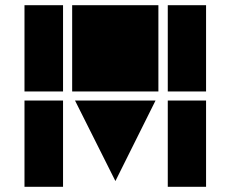

<svg xmlns="http://www.w3.org/2000/svg" viewBox="-20 -717 885 737"><path d="M423 -22 268 -331H577ZM222 0H74V-331H222ZM222 -366H74V-697H222ZM771 0H624V-331H771ZM771 -366H624V-697H771ZM588 -366H257V-697H588Z"/></svg>

Font: Geotalism
Style: Regular
Weight: 400
Designer: GGBotNet
Foundry: GGBotNet
Version: 1.00